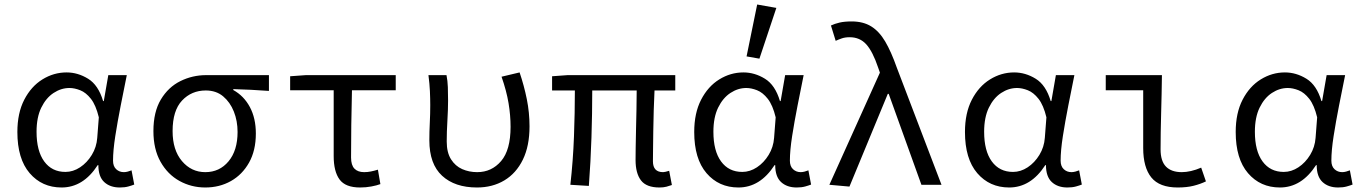

<svg xmlns="http://www.w3.org/2000/svg" viewBox="-20 -819 6040 851"><path d="M253 12Q166 12 111.5 -51.5Q57 -115 57 -234Q57 -318 87.5 -377Q118 -436 168 -467Q218 -498 275 -498Q325 -498 370.5 -470Q416 -442 437 -371H440L460 -486H542Q529 -422 515 -351Q501 -280 491 -216Q481 -152 481 -107Q481 -82 495 -69Q509 -56 529 -56Q537 -56 546.5 -58.5Q556 -61 563 -64L575 -1Q565 3 549 7.5Q533 12 511 12Q468 12 442 -12Q416 -36 416 -87H413Q349 12 253 12ZM270 -57Q304 -57 335 -77.5Q366 -98 387 -132.5Q408 -167 411 -208L418 -299Q405 -353 383 -381Q361 -409 335.5 -419Q310 -429 288 -429Q251 -429 217.5 -407Q184 -385 163 -342Q142 -299 142 -235Q142 -150 176 -103.5Q210 -57 270 -57Z M890 12Q828 12 775.5 -17Q723 -46 691.5 -102Q660 -158 660 -238Q660 -323 693 -378Q726 -433 779.5 -459.5Q833 -486 894 -486H1172V-416Q1129 -419 1092.5 -421Q1056 -423 1014 -424V-420Q1061 -394 1087.5 -344.5Q1114 -295 1114 -227Q1114 -152 1084 -98.5Q1054 -45 1003.5 -16.5Q953 12 890 12ZM890 -56Q953 -56 993 -104Q1033 -152 1033 -234Q1033 -283 1016.5 -324.5Q1000 -366 969 -392Q938 -418 892 -418Q829 -418 787 -373.5Q745 -329 745 -238Q745 -154 786.5 -105Q828 -56 890 -56Z M1576 12Q1511 12 1485 -23.5Q1459 -59 1459 -127V-419H1266V-481L1336 -486H1734V-419H1540Q1538 -341 1537 -265.5Q1536 -190 1536 -121Q1536 -87 1551 -71.5Q1566 -56 1594 -56Q1609 -56 1624 -59Q1639 -62 1655 -67L1666 -3Q1650 3 1626 7.5Q1602 12 1576 12Z M2094 12Q1996 12 1939.5 -40Q1883 -92 1883 -197Q1883 -236 1885 -275Q1887 -314 1887 -353Q1887 -382 1885.5 -415Q1884 -448 1879 -486H1959Q1964 -461 1965 -433Q1966 -405 1966 -373Q1966 -335 1963 -284.5Q1960 -234 1960 -192Q1960 -143 1979 -113Q1998 -83 2028.5 -69.5Q2059 -56 2095 -56Q2159 -56 2201 -105Q2243 -154 2243 -257Q2243 -308 2234 -362Q2225 -416 2203 -479L2283 -498Q2303 -439 2315 -379.5Q2327 -320 2327 -259Q2327 -172 2297.5 -111.5Q2268 -51 2215.5 -19.5Q2163 12 2094 12Z M2903 12Q2845 12 2821 -19.5Q2797 -51 2797 -110Q2797 -129 2797.5 -164Q2798 -199 2799 -243Q2800 -287 2801 -332.5Q2802 -378 2802 -418H2605Q2605 -316 2601.5 -209Q2598 -102 2590 5L2508 0Q2520 -107 2524 -213.5Q2528 -320 2528 -418H2427V-481L2496 -486H2973V-418H2881Q2879 -377 2877.5 -329.5Q2876 -282 2875.5 -237Q2875 -192 2874.5 -157Q2874 -122 2874 -104Q2874 -56 2919 -56Q2927 -56 2946 -62L2958 1Q2947 5 2934 8.5Q2921 12 2903 12Z M3253 12Q3166 12 3111.5 -51.5Q3057 -115 3057 -234Q3057 -318 3087.5 -377Q3118 -436 3168 -467Q3218 -498 3275 -498Q3325 -498 3370.5 -470Q3416 -442 3437 -371H3440L3460 -486H3542Q3529 -422 3515 -351Q3501 -280 3491 -216Q3481 -152 3481 -107Q3481 -82 3495 -69Q3509 -56 3529 -56Q3537 -56 3546.5 -58.5Q3556 -61 3563 -64L3575 -1Q3565 3 3549 7.5Q3533 12 3511 12Q3468 12 3442 -12Q3416 -36 3416 -87H3413Q3349 12 3253 12ZM3270 -57Q3304 -57 3335 -77.5Q3366 -98 3387 -132.5Q3408 -167 3411 -208L3418 -299Q3405 -353 3383 -381Q3361 -409 3335.5 -419Q3310 -429 3288 -429Q3251 -429 3217.5 -407Q3184 -385 3163 -342Q3142 -299 3142 -235Q3142 -150 3176 -103.5Q3210 -57 3270 -57ZM3346 -559 3289 -569 3336 -799 3421 -784Z M3745 8 3656 0 3880 -497 3872 -520Q3848 -591 3819.5 -622.5Q3791 -654 3746 -654Q3726 -654 3711.5 -649Q3697 -644 3684 -638L3663 -706Q3680 -714 3701.5 -719Q3723 -724 3755 -724Q3806 -724 3841.5 -702Q3877 -680 3903.5 -635Q3930 -590 3955 -519L4153 0H4064L3919 -403H3915Z M4453 12Q4366 12 4311.5 -51.5Q4257 -115 4257 -234Q4257 -318 4287.5 -377Q4318 -436 4368 -467Q4418 -498 4475 -498Q4525 -498 4570.5 -470Q4616 -442 4637 -371H4640L4660 -486H4742Q4729 -422 4715 -351Q4701 -280 4691 -216Q4681 -152 4681 -107Q4681 -82 4695 -69Q4709 -56 4729 -56Q4737 -56 4746.5 -58.5Q4756 -61 4763 -64L4775 -1Q4765 3 4749 7.5Q4733 12 4711 12Q4668 12 4642 -12Q4616 -36 4616 -87H4613Q4549 12 4453 12ZM4470 -57Q4504 -57 4535 -77.5Q4566 -98 4587 -132.5Q4608 -167 4611 -208L4618 -299Q4605 -353 4583 -381Q4561 -409 4535.5 -419Q4510 -429 4488 -429Q4451 -429 4417.5 -407Q4384 -385 4363 -342Q4342 -299 4342 -235Q4342 -150 4376 -103.5Q4410 -57 4470 -57Z M5200 12Q5119 12 5083 -32.5Q5047 -77 5047 -163V-419H4881V-486H5130Q5129 -404 5126.5 -316.5Q5124 -229 5124 -157Q5124 -105 5148 -80.5Q5172 -56 5218 -56Q5237 -56 5259 -61Q5281 -66 5304 -76L5325 -15Q5300 -3 5270 4.5Q5240 12 5200 12Z M5653 12Q5566 12 5511.5 -51.5Q5457 -115 5457 -234Q5457 -318 5487.5 -377Q5518 -436 5568 -467Q5618 -498 5675 -498Q5725 -498 5770.5 -470Q5816 -442 5837 -371H5840L5860 -486H5942Q5929 -422 5915 -351Q5901 -280 5891 -216Q5881 -152 5881 -107Q5881 -82 5895 -69Q5909 -56 5929 -56Q5937 -56 5946.5 -58.5Q5956 -61 5963 -64L5975 -1Q5965 3 5949 7.5Q5933 12 5911 12Q5868 12 5842 -12Q5816 -36 5816 -87H5813Q5749 12 5653 12ZM5670 -57Q5704 -57 5735 -77.5Q5766 -98 5787 -132.5Q5808 -167 5811 -208L5818 -299Q5805 -353 5783 -381Q5761 -409 5735.5 -419Q5710 -429 5688 -429Q5651 -429 5617.5 -407Q5584 -385 5563 -342Q5542 -299 5542 -235Q5542 -150 5576 -103.5Q5610 -57 5670 -57Z"/></svg>

Font: SauceCodePro NFM
Style: Regular
Weight: 400
Monospace: yes
Designer: Paul D. Hunt, Teo Tuominen
Foundry: Adobe
Version: Version 2.042;hotconv 1.1.0;makeotfexe 2.6.0;Nerd Fonts 3.3.